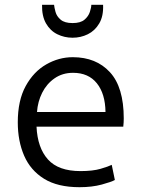

<svg xmlns="http://www.w3.org/2000/svg" viewBox="-20 -768 592 799"><path d="M311 11Q220 11 163.5 -24Q107 -59 80.5 -120Q54 -181 54 -259Q54 -350 87 -410Q120 -470 172.5 -500Q225 -530 283 -530Q380 -530 437.5 -467.5Q495 -405 495 -275Q495 -268 494.5 -258.5Q494 -249 493 -241H132Q136 -153 179.5 -104.5Q223 -56 315 -56Q366 -56 398.5 -65.5Q431 -75 445 -82L458 -19Q444 -11 403.5 0Q363 11 311 11ZM134 -302H419Q418 -378 383 -421.5Q348 -465 284 -465Q240 -465 207 -442Q174 -419 155.5 -382Q137 -345 134 -302ZM282 -611Q248 -611 218.5 -625.5Q189 -640 171.5 -670.5Q154 -701 155 -748H205Q206 -737 211 -718.5Q216 -700 232.5 -686Q249 -672 282 -672Q315 -672 331.5 -686Q348 -700 354 -718.5Q360 -737 360 -748H409Q411 -701 393 -670.5Q375 -640 345.5 -625.5Q316 -611 282 -611Z"/></svg>

Font: Ubuntu Sans
Style: Regular
Weight: 400
Designer: Dalton Maag Ltd
Foundry: Dalton Maag Ltd
Version: Version 1.006; ttfautohint (v1.8.4.7-5d5b)